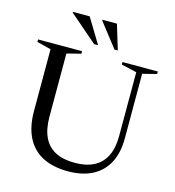

<svg xmlns="http://www.w3.org/2000/svg" viewBox="-131 -1028 1043 1147"><g transform="rotate(15 390.0 -454.0)"><path d="M636 -272V-667.5L541 -689.5V-705H759.5V-689.5L672.5 -667.5V-267.5Q672.5 -179 640 -117Q607.5 -55 545.2 -22.5Q483 10 394 10Q301.5 10 237.2 -23.2Q173 -56.5 139.5 -122.5Q106 -188.5 106 -286V-667.5L19 -689.5V-705H291V-689.5L204 -667.5V-277Q204 -200.5 228 -150Q252 -99.5 300 -74.5Q348 -49.5 420.5 -49.5Q490.5 -49.5 538.5 -74.2Q586.5 -99 611.2 -148.5Q636 -198 636 -272ZM374 -764.5H349.5L177.5 -913V-918H281ZM496 -764.5H475.5L360 -913V-918H449.5Z"/></g></svg>

Font: Newsreader 60pt
Style: Regular
Weight: 400
Designer: Hugues Gentile
Foundry: Production Type
Version: Version 1.003